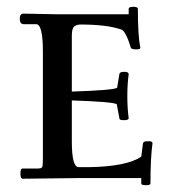

<svg xmlns="http://www.w3.org/2000/svg" viewBox="-20 -523 507 564"><path d="M49 -483 151 -481H358V-497Q358 -503 371.5 -503Q385 -503 385 -497Q385 -418 392 -384Q394 -378 381 -378Q364 -378 364 -384Q350 -430 337 -436Q295 -451 215 -451Q201 -450 196 -443Q191 -436 191 -418V-254Q312 -258 324 -265L331 -307Q333 -312 345.5 -312Q358 -312 358 -305Q354 -276 354 -240.5Q354 -205 358 -176Q358 -170 344.5 -170Q331 -170 331 -174L323 -217Q311 -224 191 -228V-107Q191 -32 211 -32H243Q353 -34 395 -63L400 -102Q402 -108 410.5 -108Q419 -108 422 -108Q428 -106 428 -102Q422 -60 422 16Q422 21 408.5 21Q395 21 395 16V0H217L47 2Q40 2 40 -13Q40 -28 46 -28H91Q102 -28 104 -32.5Q106 -37 106 -57V-372Q106 -452 86 -452H50Q38 -452 38 -467.5Q38 -483 49 -483Z"/></svg>

Font: Sedan SC
Style: Regular
Weight: 400
Designer: Sebastian Salazar
Foundry: Sebastian Salazar
Version: Version 1.001